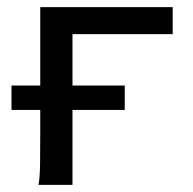

<svg xmlns="http://www.w3.org/2000/svg" viewBox="-20 -518 540 538"><path d="M12.2 -278.3H92.8V-498H463.9V-422.4H183.1V-278.3H329.6V-210H183.1V0H87.9Q91.8 -20.5 92.3 -59.3Q92.8 -98.1 92.8 -148.9V-210H12.2Z"/></svg>

Font: Andika Compact
Style: Regular
Weight: 400
Designer: Victor Gaultney, Annie Olsen, Julie Remington, Don Collingsworth, Eric Hays, Becca Hirsbrunner
Foundry: SIL International
Version: Version 5.000 ; LnSpcTght